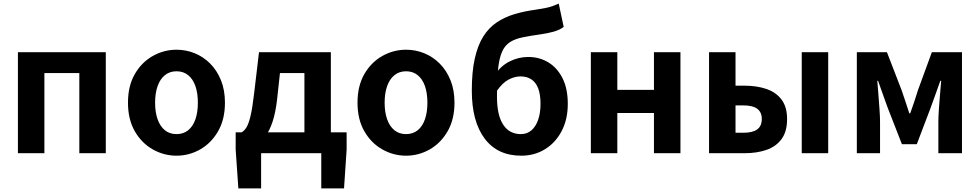

<svg xmlns="http://www.w3.org/2000/svg" viewBox="-20 -849 5429 1064"><path d="M79.3 0V-559.8H566.3V0H419.6V-444.1H226V0Z M958.3 13.8Q888.3 13.8 826.6 -21.1Q764.9 -55.9 727 -121.7Q689.2 -187.5 689.2 -279.9Q689.2 -372.8 727 -438.4Q764.9 -503.9 826.6 -538.7Q888.3 -573.5 958.3 -573.5Q1010.7 -573.5 1059.1 -553.9Q1107.4 -534.2 1145 -496.4Q1182.6 -458.5 1204.6 -404.2Q1226.6 -349.8 1226.6 -279.9Q1226.6 -187.5 1188.6 -121.7Q1150.7 -55.9 1089.5 -21.1Q1028.3 13.8 958.3 13.8ZM958.3 -105.8Q996.3 -105.8 1022.9 -127.3Q1049.5 -148.9 1063 -188.2Q1076.5 -227.4 1076.5 -279.9Q1076.5 -332.7 1063 -371.7Q1049.5 -410.7 1022.9 -432.3Q996.3 -454 958.3 -454Q920.2 -454 893.7 -432.3Q867.1 -410.7 853.3 -371.7Q839.5 -332.7 839.5 -279.9Q839.5 -227.4 853.3 -188.2Q867.1 -148.9 893.7 -127.3Q920.2 -105.8 958.3 -105.8Z M1427 0V195.2H1300.9L1286 -20V-115.7H1900.9V-20L1886.5 195.2H1760.4V0ZM1667 -43.2V-444.1H1531.4L1515.6 -298.5Q1507.3 -226 1490.8 -175.5Q1474.2 -125.1 1450.8 -93.8Q1427.4 -62.5 1398.2 -47.7Q1369 -32.8 1335.1 -30.5L1319 -115.7Q1333.7 -123.9 1345.4 -142.5Q1357.2 -161 1368 -204.9Q1378.7 -248.9 1388.2 -330.9L1415.3 -559.8H1813.5V-43.2Z M2230.3 13.8Q2160.3 13.8 2098.6 -21.1Q2036.9 -55.9 1999 -121.7Q1961.2 -187.5 1961.2 -279.9Q1961.2 -372.8 1999 -438.4Q2036.9 -503.9 2098.6 -538.7Q2160.3 -573.5 2230.3 -573.5Q2282.7 -573.5 2331.1 -553.9Q2379.4 -534.2 2417 -496.4Q2454.6 -458.5 2476.6 -404.2Q2498.6 -349.8 2498.6 -279.9Q2498.6 -187.5 2460.6 -121.7Q2422.7 -55.9 2361.5 -21.1Q2300.3 13.8 2230.3 13.8ZM2230.3 -105.8Q2268.3 -105.8 2294.9 -127.3Q2321.5 -148.9 2335 -188.2Q2348.5 -227.4 2348.5 -279.9Q2348.5 -332.7 2335 -371.7Q2321.5 -410.7 2294.9 -432.3Q2268.3 -454 2230.3 -454Q2192.2 -454 2165.7 -432.3Q2139.1 -410.7 2125.3 -371.7Q2111.5 -332.7 2111.5 -279.9Q2111.5 -227.4 2125.3 -188.2Q2139.1 -148.9 2165.7 -127.3Q2192.2 -105.8 2230.3 -105.8Z M2868.5 13.8Q2737 13.8 2665.8 -81Q2594.6 -175.8 2594.6 -346.9Q2594.6 -451.4 2611.1 -524.7Q2627.5 -598 2658.1 -646.7Q2688.8 -695.3 2732.3 -724.6Q2775.8 -753.9 2830 -770.3Q2884.2 -786.6 2946.8 -795.1Q2980.3 -800.1 3002.3 -804.5Q3024.3 -808.8 3041.7 -815Q3059 -821.2 3076.3 -829L3103.8 -699.9Q3082.1 -683 3048 -673.5Q3013.9 -664 2977.4 -659Q2916.6 -650.6 2874.4 -641.7Q2832.1 -632.8 2804.7 -614.6Q2777.3 -596.5 2761.9 -561.5Q2746.4 -526.4 2740.3 -466.3Q2734.1 -406.2 2734.1 -313.1Q2734.1 -210.5 2768.5 -158.2Q2802.9 -105.8 2866.2 -105.8Q2900.8 -105.8 2925 -126.7Q2949.2 -147.5 2962.3 -185.4Q2975.4 -223.2 2975.4 -273.4Q2975.4 -325.8 2962.3 -359.6Q2949.2 -393.4 2924.2 -409.5Q2899.2 -425.6 2864.2 -425.6Q2832.8 -425.6 2798.9 -408.2Q2765.1 -390.8 2733.7 -345.7L2727.5 -441.9Q2759.5 -487 2807.2 -510.1Q2854.8 -533.3 2907.7 -533.3Q2968.7 -533.3 3018.1 -503.7Q3067.5 -474.2 3097 -416.2Q3126.5 -358.3 3126.5 -273.4Q3126.5 -187.4 3092.5 -122.6Q3058.5 -57.9 3000.3 -22.1Q2942.1 13.8 2868.5 13.8Z M3254.3 0V-559.8H3401V-350.9H3604V-559.8H3750.8V0H3604V-222.8H3401V0Z M3909.3 0V-559.8H4056V-374.2H4106.5Q4174 -374.2 4227.4 -355.9Q4280.7 -337.6 4311.2 -297Q4341.8 -256.4 4341.8 -189Q4341.8 -120 4311.2 -78.4Q4280.7 -36.8 4227.4 -18.4Q4174 0 4106.5 0ZM4056 -113.3H4098.7Q4151.1 -113.3 4176.3 -131.9Q4201.6 -150.5 4201.6 -189.8Q4201.6 -227.5 4176.3 -246.2Q4151.1 -265 4098.7 -265H4056ZM4423 0V-559.8H4569.6V0Z M4728.3 0V-559.8H4895.1L4976.6 -348.7Q4988.2 -314.7 4998.7 -283.4Q5009.2 -252.1 5019.1 -221H5024.1Q5035.2 -252.1 5045.9 -283.4Q5056.6 -314.7 5066.8 -348.7L5144 -559.8H5311V0H5180.1V-172.9Q5180.1 -201.5 5182.9 -243.4Q5185.8 -285.4 5189.5 -328.1Q5193.2 -370.9 5195.8 -401.4H5191Q5179 -365.6 5164 -325.5Q5149 -285.5 5137 -250.9L5060.6 -49.9H4978.1L4899.7 -250.9Q4887.7 -285.5 4872.7 -325.9Q4857.7 -366.4 4845.9 -401.4H4841.7Q4844.3 -370.9 4847.6 -328.1Q4851 -285.4 4853.9 -243.4Q4856.9 -201.5 4856.9 -172.9V0Z"/></svg>

Font: Noto Sans HK Thin
Style: Regular
Weight: 100
Designer: Ryoko NISHIZUKA 西塚涼子 (kana, bopomofo & ideographs); Paul D. Hunt (Latin, Greek & Cyrillic); Sandoll Communications 산돌커뮤니
Foundry: Adobe
Version: Version 2.004-H2;hotconv 1.0.118;makeotfexe 2.5.65603